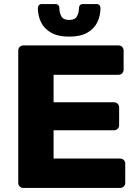

<svg xmlns="http://www.w3.org/2000/svg" viewBox="-20 -923 679 943"><path d="M94.8 0Q84.1 0 76.9 -7.2Q69.6 -14.5 69.6 -25.1V-674.5Q69.6 -685.5 76.9 -692.8Q84.1 -700 94.8 -700H561.6Q572.6 -700 579.9 -692.8Q587.1 -685.5 587.1 -674.5V-580.8Q587.1 -570.1 579.9 -562.9Q572.6 -555.6 561.6 -555.6H243.2V-420.6H539.6Q550.6 -420.6 557.9 -413.4Q565.1 -406.1 565.1 -395.1V-308.3Q565.1 -297.6 557.9 -290.4Q550.6 -283.1 539.6 -283.1H243.2V-144.4H569.6Q580.6 -144.4 587.9 -137.1Q595.1 -129.9 595.1 -118.9V-25.1Q595.1 -14.5 587.9 -7.2Q580.6 0 569.6 0ZM319.7 -743.1Q265.4 -743.1 231.3 -762.3Q197.3 -781.5 181.6 -813.5Q166 -845.5 166 -884.1Q166 -892.1 171 -897.6Q176 -903.1 185 -903.1H252.5Q261.5 -903.1 266.5 -897.6Q271.5 -892.1 271.5 -884.1Q271.5 -861.4 281.2 -843.2Q291 -825 319.8 -825Q348.6 -825 358.3 -843.2Q368 -861.4 368 -884.4Q368 -892.1 373 -897.6Q378 -903.1 387 -903.1H454.5Q463.5 -903.1 468.5 -897.6Q473.5 -892.1 473.5 -884.1Q473.5 -845.5 457.9 -813.5Q442.2 -781.5 408.4 -762.3Q374.5 -743.1 319.7 -743.1Z"/></svg>

Font: Rubik Light
Style: Regular
Weight: 300
Designer: Hubert and Fischer
Foundry: Hubert and Fischer
Version: Version 2.300;gftools[0.9.30]